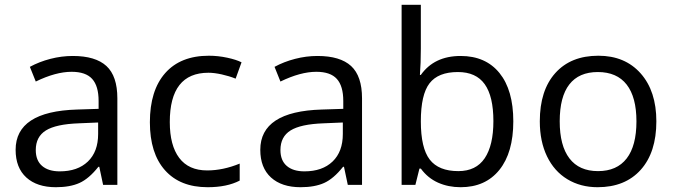

<svg xmlns="http://www.w3.org/2000/svg" viewBox="-20 -780 2845 810"><path d="M415 0 398.9 -76.2H395Q355 -25.9 315.2 -8.1Q275.4 9.8 215.8 9.8Q136.2 9.8 91.1 -31.2Q45.9 -72.3 45.9 -147.9Q45.9 -310.1 305.2 -317.9L396 -320.8V-354Q396 -417 368.9 -447Q341.8 -477.1 282.2 -477.1Q215.3 -477.1 130.9 -436L106 -498Q145.5 -519.5 192.6 -531.7Q239.7 -543.9 287.1 -543.9Q382.8 -543.9 429 -501.5Q475.1 -459 475.1 -365.2V0ZM231.9 -57.1Q307.6 -57.1 350.8 -98.6Q394 -140.1 394 -214.8V-263.2L313 -259.8Q216.3 -256.3 173.6 -229.7Q130.9 -203.1 130.9 -147Q130.9 -103 157.5 -80.1Q184.1 -57.1 231.9 -57.1Z M856 9.8Q739.7 9.8 676 -61.8Q612.3 -133.3 612.3 -264.2Q612.3 -398.4 677 -471.7Q741.7 -544.9 861.3 -544.9Q899.9 -544.9 938.5 -536.6Q977.1 -528.3 999 -517.1L974.1 -448.2Q947.3 -459 915.5 -466.1Q883.8 -473.1 859.4 -473.1Q696.3 -473.1 696.3 -265.1Q696.3 -166.5 736.1 -113.8Q775.9 -61 854 -61Q920.9 -61 991.2 -89.8V-18.1Q937.5 9.8 856 9.8Z M1447.3 0 1431.2 -76.2H1427.2Q1387.2 -25.9 1347.4 -8.1Q1307.6 9.8 1248 9.8Q1168.5 9.8 1123.3 -31.2Q1078.1 -72.3 1078.1 -147.9Q1078.1 -310.1 1337.4 -317.9L1428.2 -320.8V-354Q1428.2 -417 1401.1 -447Q1374 -477.1 1314.5 -477.1Q1247.6 -477.1 1163.1 -436L1138.2 -498Q1177.7 -519.5 1224.9 -531.7Q1272 -543.9 1319.3 -543.9Q1415 -543.9 1461.2 -501.5Q1507.3 -459 1507.3 -365.2V0ZM1264.2 -57.1Q1339.8 -57.1 1383.1 -98.6Q1426.3 -140.1 1426.3 -214.8V-263.2L1345.2 -259.8Q1248.5 -256.3 1205.8 -229.7Q1163.1 -203.1 1163.1 -147Q1163.1 -103 1189.7 -80.1Q1216.3 -57.1 1264.2 -57.1Z M1923.3 -543.9Q2028.8 -543.9 2087.2 -471.9Q2145.5 -399.9 2145.5 -268.1Q2145.5 -136.2 2086.7 -63.2Q2027.8 9.8 1923.3 9.8Q1871.1 9.8 1827.9 -9.5Q1784.7 -28.8 1755.4 -68.8H1749.5L1732.4 0H1674.3V-759.8H1755.4V-575.2Q1755.4 -513.2 1751.5 -463.9H1755.4Q1812 -543.9 1923.3 -543.9ZM1911.6 -476.1Q1828.6 -476.1 1792 -428.5Q1755.4 -380.9 1755.4 -268.1Q1755.4 -155.3 1793 -106.7Q1830.6 -58.1 1913.6 -58.1Q1988.3 -58.1 2024.9 -112.5Q2061.5 -167 2061.5 -269Q2061.5 -373.5 2024.9 -424.8Q1988.3 -476.1 1911.6 -476.1Z M2749 -268.1Q2749 -137.2 2683.1 -63.7Q2617.2 9.8 2501 9.8Q2429.2 9.8 2373.5 -23.9Q2317.9 -57.6 2287.6 -120.6Q2257.3 -183.6 2257.3 -268.1Q2257.3 -398.9 2322.8 -471.9Q2388.2 -544.9 2504.4 -544.9Q2616.7 -544.9 2682.9 -470.2Q2749 -395.5 2749 -268.1ZM2341.3 -268.1Q2341.3 -165.5 2382.3 -111.8Q2423.3 -58.1 2502.9 -58.1Q2582.5 -58.1 2623.8 -111.6Q2665 -165 2665 -268.1Q2665 -370.1 2623.8 -423.1Q2582.5 -476.1 2502 -476.1Q2422.4 -476.1 2381.8 -423.8Q2341.3 -371.6 2341.3 -268.1Z"/></svg>

Font: f09607729
Style: Regular
Weight: 400
Foundry: Ascender Corporation
Version: Version 1.10